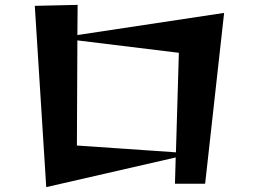

<svg xmlns="http://www.w3.org/2000/svg" viewBox="-20 -764 1040 789"><path d="M123 -740 299 -744 298 -620 901 -711 823 -9H699L702 -117L170 5ZM703 -138 715 -547 298 -598 296 -166Z"/></svg>

Font: Tiejili SC
Style: Regular
Weight: 400
Designer: Buernia
Foundry: Ershou Xiaoxi Press
Version: Version 1.100